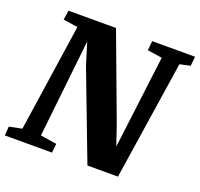

<svg xmlns="http://www.w3.org/2000/svg" viewBox="-145 -890 1074 1032"><g transform="rotate(20 392.0 -373.5)"><path d="M-16.1 0H253.9L259.3 -51.8L166.5 -66.4L227.5 -626L265.6 -502L456.5 0H631.3L734.9 -680.7L794.9 -693.4L800.3 -747.1H555.2L549.8 -693.4L633.8 -680.7L567.4 -148.9L529.3 -261.2L348.1 -747.1H76.2L68.4 -693.4L151.4 -680.7L60.5 -66.4L-12.2 -51.8Z"/></g></svg>

Font: Merriweather
Style: Heavy Italic
Weight: 900
Italic angle: -7.5°
Designer: Eben Sorkin
Foundry: Eben Sorkin
Version: Version 1.001